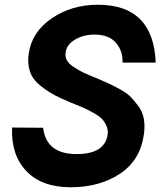

<svg xmlns="http://www.w3.org/2000/svg" viewBox="-20 -780 687 810"><path d="M31 -242 162 -241Q175 -130 303 -130Q421 -130 434 -211Q437 -231 429 -249Q421 -267 410 -278.5Q399 -290 373 -304.5Q347 -319 332 -325.5Q317 -332 282 -346Q236 -365 209.5 -379Q183 -393 151 -418Q119 -443 107 -476.5Q95 -510 101 -553Q114 -645 198 -702.5Q282 -760 393 -760Q627 -760 637 -516H497Q499 -564 469.5 -599Q440 -634 379 -634Q332 -634 296.5 -613Q261 -592 257 -559Q254 -541 262 -526Q270 -511 291.5 -497Q313 -483 330.5 -474.5Q348 -466 383 -452Q418 -437 436 -429Q454 -421 485 -404Q516 -387 532 -370.5Q548 -354 565 -330.5Q582 -307 587 -277.5Q592 -248 587 -213Q572 -104 486 -47Q400 10 278 10Q156 10 91 -58.5Q26 -127 31 -242Z"/></svg>

Font: Oakes Grotesk Bold
Style: Italic
Weight: 700
Italic angle: -8°
Designer: Samuel Oakes
Foundry: Samuel Oakes
Version: Version 1.000;PS 001.000;hotconv 1.0.88;makeotf.lib2.5.64775